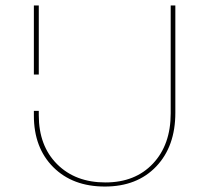

<svg xmlns="http://www.w3.org/2000/svg" viewBox="-20 -678 766 703"><path d="M122 -272V-256Q122 -144 189 -77Q256 -10 366 -10Q475 -10 540 -79Q605 -148 605 -263V-658H622V-265Q622 -142 552 -68.5Q482 5 364 5Q246 5 175 -66Q104 -137 104 -255V-272ZM104 -405V-658H122V-405Z"/></svg>

Font: EauTestSC Thin
Style: Regular
Weight: 250
Designer: Christian Thalmann (Catharsis Fonts)
Version: Version 0.001;PS 000.001;hotconv 1.0.88;makeotf.lib2.5.64775